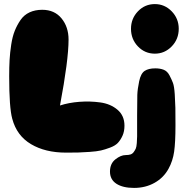

<svg xmlns="http://www.w3.org/2000/svg" viewBox="-20 -748 921 941"><path d="M303 0Q342 0 362.5 -0.5Q383 -1 419 -3.5Q455 -6 474.5 -10.5Q494 -15 519.5 -24.5Q545 -34 558 -48Q571 -62 580.5 -83Q590 -104 590 -132Q590 -181 556 -210Q522 -239 471.5 -246Q421 -253 369 -249Q317 -245 274 -231Q316 -454 316 -554Q316 -616 281.5 -658Q247 -700 187 -700Q152 -700 125 -687.5Q98 -675 81 -650.5Q64 -626 52.5 -597.5Q41 -569 35 -529.5Q29 -490 27 -454.5Q25 -419 25 -374Q25 -220 40 -166Q62 -83 132 -41.5Q202 0 303 0ZM637 173Q693 173 737.5 148Q782 123 806 79Q827 41 833.5 -5Q840 -51 840 -132Q840 -134 840 -137Q840 -193 839.5 -219.5Q839 -246 836.5 -285.5Q834 -325 827.5 -342Q821 -359 810.5 -379Q800 -399 782.5 -406Q765 -413 741 -413Q708 -413 689 -400.5Q670 -388 662 -349.5Q654 -311 653 -283.5Q652 -256 652 -183Q652 -152 652 -136Q652 -131 652 -122Q652 -93 652 -79.5Q652 -66 650.5 -47Q649 -28 645.5 -20Q642 -12 635.5 -3Q629 6 619.5 9Q610 12 596 12Q572 12 545.5 33Q519 54 519 93Q519 132 550.5 152.5Q582 173 637 173ZM739 -485Q787 -485 821.5 -520.5Q856 -556 856 -607Q856 -657 821.5 -692.5Q787 -728 739 -728Q690 -728 656 -692.5Q622 -657 622 -607Q622 -556 656 -520.5Q690 -485 739 -485Z"/></svg>

Font: Cherry Bomb
Style: Regular
Weight: 400
Designer: satsuyako
Foundry: satsuyako
Version: Version 4.0